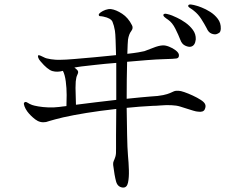

<svg xmlns="http://www.w3.org/2000/svg" viewBox="-20 -816 1040 867"><path d="M868 -790Q873 -789 891 -782Q909 -775 929 -762.5Q949 -750 963.5 -731Q978 -712 977 -686Q976 -672 970 -668Q964 -664 958 -662Q948 -659 934.5 -664.5Q921 -670 913 -689Q903 -708 889 -730Q875 -752 856 -767Q849 -773 838.5 -779.5Q828 -786 830 -791Q832 -797 843.5 -795.5Q855 -794 868 -790ZM787 -406Q795 -406 812.5 -400Q830 -394 850.5 -384.5Q871 -375 886.5 -365Q902 -355 906 -346Q911 -336 904.5 -322Q898 -308 873 -312Q867 -312 852 -316.5Q837 -321 820 -326.5Q803 -332 793 -335Q777 -340 753.5 -341Q730 -342 707 -340Q684 -338 669 -338Q609 -335 552 -329Q553 -264 554 -205.5Q555 -147 558 -112Q561 -82 562 -48Q563 -14 558 9Q553 32 535 31Q511 29 504 3Q497 -23 491 -71Q490 -82 493.5 -89Q497 -96 501 -108.5Q505 -121 504 -147Q504 -154 504 -204.5Q504 -255 505 -324Q432 -316 370.5 -306Q309 -296 265 -286Q224 -276 206 -270.5Q188 -265 188 -265Q161 -260 139 -277Q117 -294 103 -313Q95 -324 90.5 -336Q86 -348 89 -352Q94 -359 104 -352.5Q114 -346 125 -342Q133 -339 153 -335.5Q173 -332 198 -331Q223 -330 247 -333Q254 -334 262 -335Q270 -336 280 -337Q281 -356 281 -387Q281 -418 277 -448.5Q273 -479 264 -496Q239 -489 217 -495Q195 -501 163 -539Q155 -548 152.5 -556Q150 -564 153 -566Q155 -568 163 -564.5Q171 -561 179 -557Q187 -552 210 -548.5Q233 -545 253 -546Q274 -546 315.5 -549.5Q357 -553 407 -557.5Q457 -562 504 -567Q503 -605 502 -634.5Q501 -664 499 -677Q495 -701 488 -717.5Q481 -734 447 -741Q438 -743 432 -743Q426 -743 426 -750Q426 -754 435 -760.5Q444 -767 456.5 -771.5Q469 -776 481 -775Q504 -772 531.5 -754Q559 -736 576 -702Q583 -689 572.5 -675.5Q562 -662 558 -637Q557 -632 556.5 -615Q556 -598 555 -573Q583 -576 604 -579.5Q625 -583 632 -585Q647 -590 671.5 -600Q696 -610 714 -611Q726 -612 743 -605.5Q760 -599 773.5 -588.5Q787 -578 788 -568Q789 -554 777 -552Q765 -550 723 -549Q687 -548 643 -544.5Q599 -541 554 -537Q553 -501 552.5 -458Q552 -415 552 -370Q589 -374 617 -376.5Q645 -379 657 -380Q696 -382 716.5 -386.5Q737 -391 747 -395.5Q757 -400 765 -403.5Q773 -407 787 -406ZM739 -727Q731 -732 723.5 -738.5Q716 -745 718 -750Q721 -756 734 -753Q747 -750 757 -746Q762 -744 779.5 -736Q797 -728 817 -714Q837 -700 851 -681Q865 -662 864 -638Q861 -609 841 -605Q831 -603 816 -610Q801 -617 794 -637Q786 -658 772 -686Q758 -714 739 -727ZM323 -343Q363 -348 411 -354Q459 -360 505 -365V-532Q453 -528 410 -523Q367 -518 348 -516Q339 -515 331 -513.5Q323 -512 316 -511Q331 -500 332.5 -493.5Q334 -487 329 -477.5Q324 -468 322 -448Q321 -438 321 -419Q321 -400 322 -379Q323 -358 323 -343Z"/></svg>

Font: Shippori Mincho TTF
Style: Regular
Weight: 400
Version: Version 2.100